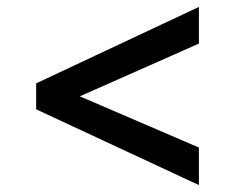

<svg xmlns="http://www.w3.org/2000/svg" viewBox="-20 -656 709 555"><path d="M84.5 -340V-415L555 -636V-530L197 -371.5V-383.5L555 -229.5V-121Z"/></svg>

Font: Tracken
Style: Regular
Weight: 400
Designer: Eben Sorkin
Foundry: Eben Sorkin
Version: Version 2.001